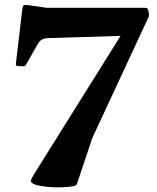

<svg xmlns="http://www.w3.org/2000/svg" viewBox="-20 -767 651 795"><path d="M299.1 -7.3Q296.1 2.2 286.1 3.4Q250.6 9.7 208.1 8.6Q165.6 7.4 129.8 -1.1Q116.1 -5.8 110.8 -10.8Q105.6 -15.8 110.1 -26Q114.7 -36.2 128.5 -57.8L532.3 -703.3L516.9 -619.5L181.1 -609.4Q163.2 -608.8 152.8 -602.7Q142.3 -596.5 135.6 -583.3L88.2 -499.8Q83.6 -491.2 73.6 -492.8L54 -493.4Q43.4 -495 45.8 -504.4L72.1 -726Q74.1 -742.1 77.9 -744.9Q81.7 -747.7 97.2 -745.7L173.7 -734.6H582.3Q592.3 -734.6 593.9 -724.6L596.1 -712.8Q598.5 -703.2 594.1 -694.2L362 -195Z"/></svg>

Font: Hahmlet
Style: Regular
Weight: 400
Designer: Minjoo Ham & Mark Frömberg
Foundry: hypertype
Version: Version 1.002